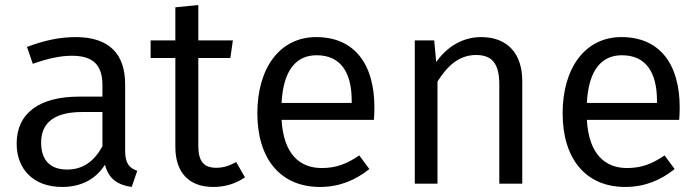

<svg xmlns="http://www.w3.org/2000/svg" viewBox="-20 -728 2771 761"><path d="M476 -131V-394C476 -512 415 -581 280 -581C217 -581 156 -568 87 -542L110 -475C168 -496 220 -507 264 -507C346 -507 386 -474 386 -390V-345H293C137 -345 46 -280 46 -159C46 -57 113 13 226 13C297 13 357 -14 396 -75C411 -18 447 5 502 13L524 -51C494 -62 476 -78 476 -131ZM246 -56C178 -56 143 -94 143 -163C143 -244 199 -284 305 -284H386V-148C352 -87 308 -56 246 -56Z M916 -86C888 -70 864 -63 837 -63C786 -63 766 -91 766 -150V-498H893L903 -568H766V-708L675 -699V-568H577V-498H675V-146C675 -42 731 13 825 13C873 13 914 0 951 -25Z M1464 -302C1464 -474 1385 -581 1233 -581C1088 -581 1000 -457 1000 -279C1000 -98 1092 13 1248 13C1326 13 1389 -14 1444 -58L1404 -112C1354 -78 1312 -62 1255 -62C1169 -62 1104 -116 1096 -253H1462C1463 -265 1464 -283 1464 -302ZM1374 -320H1096C1103 -453 1156 -509 1235 -509C1329 -509 1374 -443 1374 -328Z M1887 -581C1812 -581 1750 -541 1709 -482L1701 -568H1624V0H1714V-405C1754 -468 1800 -510 1867 -510C1925 -510 1959 -482 1959 -394V0H2050V-407C2050 -515 1992 -581 1887 -581Z M2674 -302C2674 -474 2595 -581 2443 -581C2298 -581 2210 -457 2210 -279C2210 -98 2302 13 2458 13C2536 13 2599 -14 2654 -58L2614 -112C2564 -78 2522 -62 2465 -62C2379 -62 2314 -116 2306 -253H2672C2673 -265 2674 -283 2674 -302ZM2584 -320H2306C2313 -453 2366 -509 2445 -509C2539 -509 2584 -443 2584 -328Z"/></svg>

Font: Glow Sans SC Normal Book
Style: Regular
Weight: 500
Designer: Ryoko NISHIZUKA (kana, bopomofo & ideographs); Paul D. Hunt (Latin, Greek & Cyrillic); Sandoll Communications, Soo-young
Version: Version 0.93